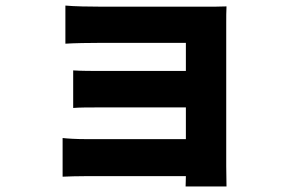

<svg xmlns="http://www.w3.org/2000/svg" viewBox="-20 -590 1040 690"><path d="M793 7V-503C793 -525 793 -554 794 -567C777 -566 737 -566 713 -566H346C303 -566 245 -567 215 -570V-433C243 -435 303 -436 346 -436H648V-335H354C315 -335 271 -335 243 -337V-202C264 -204 303 -204 338 -204H354H359H648V-90H290C253 -90 222 -92 205 -94V45C222 44 262 43 289 43H648C648 58 647 71 647 80H794C794 60 793 23 793 7Z"/></svg>

Font: Glow Sans SC Normal ExtraBold
Style: Regular
Weight: 800
Designer: Ryoko NISHIZUKA (kana, bopomofo & ideographs); Paul D. Hunt (Latin, Greek & Cyrillic); Sandoll Communications, Soo-young
Version: Version 0.93